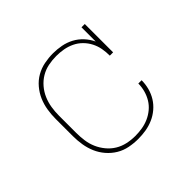

<svg xmlns="http://www.w3.org/2000/svg" viewBox="-133 -698 867 867"><g transform="rotate(-45 300.0 -265.0)"><path d="M298 8Q270 8 242 2.5Q214 -3 190 -17.5Q166 -32 147.5 -53.5Q129 -75 118 -100.5Q107 -126 102.5 -154Q98 -182 98 -210V-320Q98 -348 102.5 -376Q107 -404 118 -429.5Q129 -455 147.5 -477Q166 -499 190.5 -513Q215 -527 243 -532.5Q271 -538 299 -538Q325 -538 351.5 -533Q378 -528 401.5 -515.5Q425 -503 443.5 -483Q462 -463 473 -439V-530H494V-349H473Q473 -372 469 -394.5Q465 -417 454.5 -437.5Q444 -458 427.5 -474.5Q411 -491 390 -501Q369 -511 346.5 -515Q324 -519 301 -519Q275 -519 250 -514Q225 -509 203 -496Q181 -483 164 -463Q147 -443 137 -419.5Q127 -396 123 -371Q119 -346 119 -320V-210Q119 -185 122.5 -159.5Q126 -134 136 -111Q146 -88 162.5 -68Q179 -48 200.5 -35Q222 -22 247 -16.5Q272 -11 298 -11Q320 -11 342 -14.5Q364 -18 384.5 -27Q405 -36 422.5 -50.5Q440 -65 451.5 -84Q463 -103 469 -125Q475 -147 475 -169H496Q496 -144 489.5 -119.5Q483 -95 470 -74Q457 -53 437.5 -36.5Q418 -20 395 -10Q372 0 347.5 4Q323 8 298 8Z"/></g></svg>

Font: Iosevka Slab Thin Extended
Style: Regular
Weight: 100
Width: 7
Monospace: yes
Designer: Belleve Invis
Foundry: Belleve Invis
Version: Version 11.1.1; ttfautohint (v1.8.3)